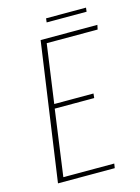

<svg xmlns="http://www.w3.org/2000/svg" viewBox="-105 -733 580 794"><g transform="rotate(-15 185.0 -336.0)"><path d="M43 0 127 -591H370L366 -572H148L113 -321H281L279 -302H110L71 -19H289L286 0ZM170 -655 172 -672H343L341 -655Z"/></g></svg>

Font: Alumni Sans Thin
Style: Italic
Weight: 100
Italic angle: -8°
Designer: Robert E. Leuschke
Foundry: Robert E. Leuschke
Version: Version 1.016